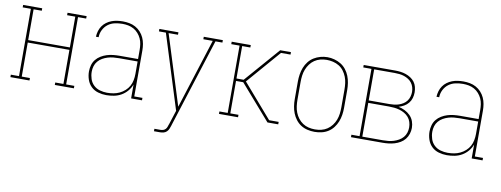

<svg xmlns="http://www.w3.org/2000/svg" viewBox="-61 -861 3623 1388"><g transform="rotate(10 1750.0 -167.5)"><path d="M17 0V-18H77V-512H17V-530H157V-512H97V-286H403V-512H343V-530H483V-512H423V-18H483V0H343V-18H403V-268H97V-18H157V0Z M721 8Q691 8 661.5 -0.5Q632 -9 610.5 -29.5Q589 -50 579 -79.5Q569 -109 569 -139Q569 -163 575.5 -186Q582 -209 596.5 -227Q611 -245 631.5 -257.5Q652 -270 674.5 -277Q697 -284 720.5 -286.5Q744 -289 767 -289H903V-355Q903 -376 900 -397.5Q897 -419 888 -438.5Q879 -458 864.5 -474.5Q850 -491 831 -501.5Q812 -512 791 -516Q770 -520 748 -520Q720 -520 692.5 -514Q665 -508 643 -491.5Q621 -475 608 -449Q595 -423 595 -395H575Q576 -416 582 -436.5Q588 -457 600 -474.5Q612 -492 629 -504.5Q646 -517 665.5 -524.5Q685 -532 706 -535Q727 -538 748 -538Q772 -538 796 -533.5Q820 -529 841 -517.5Q862 -506 878.5 -488Q895 -470 905 -448Q915 -426 919 -402.5Q923 -379 923 -355V-18H983V0H903V-102Q893 -75 874 -53Q855 -31 830.5 -17Q806 -3 777.5 2.5Q749 8 721 8ZM724 -10Q748 -10 771 -14Q794 -18 815 -28Q836 -38 854 -54Q872 -70 883 -90Q894 -110 898.5 -133.5Q903 -157 903 -180V-271H767Q746 -271 725.5 -269Q705 -267 685 -261Q665 -255 646.5 -244.5Q628 -234 614.5 -218Q601 -202 595 -182Q589 -162 589 -141Q589 -114 597.5 -88Q606 -62 625.5 -43.5Q645 -25 671.5 -17.5Q698 -10 724 -10Z M1107 205V187H1151Q1161 187 1171 184Q1181 181 1188 173.5Q1195 166 1198.5 156Q1202 146 1205 137L1206 136Q1206 135 1206 135Q1206 135 1206 135L1239 32L1068 -512H1017V-530H1157V-512H1088L1249 0L1412 -512H1343V-530H1483V-512H1432L1224 141Q1224 141 1224 141Q1224 141 1224 141V142Q1220 154 1215 166.5Q1210 179 1200.5 188.5Q1191 198 1178 201.5Q1165 205 1151 205Z M1548 0V-18H1609V-512H1548V-530H1688V-512H1628V-274H1681L1904 -530H1983V-512H1913L1699 -265L1913 -18H1983V0H1904L1681 -256H1628V-18H1688V0Z M2250 8Q2224 8 2198 2Q2172 -4 2150 -18Q2128 -32 2112 -53Q2096 -74 2086.5 -98Q2077 -122 2073 -148Q2069 -174 2069 -200V-330Q2069 -356 2073 -382Q2077 -408 2086.5 -432.5Q2096 -457 2112.5 -478Q2129 -499 2151 -512.5Q2173 -526 2198.5 -533Q2224 -540 2250 -540Q2276 -540 2301.5 -533Q2327 -526 2349 -512.5Q2371 -499 2387.5 -478Q2404 -457 2413.5 -432.5Q2423 -408 2427 -382Q2431 -356 2431 -330V-200Q2431 -174 2427 -148Q2423 -122 2413.5 -98Q2404 -74 2388 -53Q2372 -32 2350 -18Q2328 -4 2302 2Q2276 8 2250 8ZM2250 -10Q2274 -10 2297 -15.5Q2320 -21 2339.5 -34Q2359 -47 2373.5 -66Q2388 -85 2396.5 -107Q2405 -129 2408 -152.5Q2411 -176 2411 -200V-330Q2411 -354 2408 -377.5Q2405 -401 2396.5 -423Q2388 -445 2373.5 -464.5Q2359 -484 2338.5 -496.5Q2318 -509 2294.5 -514.5Q2271 -520 2248 -520Q2224 -520 2201 -514Q2178 -508 2159 -495Q2140 -482 2126 -463Q2112 -444 2103.5 -422Q2095 -400 2092 -376.5Q2089 -353 2089 -330V-200Q2089 -176 2092 -152.5Q2095 -129 2103.5 -107Q2112 -85 2126.5 -66Q2141 -47 2160.5 -34Q2180 -21 2203 -15.5Q2226 -10 2250 -10Z M2517 0V-18H2577V-512H2517V-530H2748Q2768 -530 2788 -527.5Q2808 -525 2827 -518.5Q2846 -512 2863 -501Q2880 -490 2892 -474Q2904 -458 2909 -438Q2914 -418 2914 -398Q2914 -377 2908 -356.5Q2902 -336 2888.5 -319.5Q2875 -303 2856.5 -292.5Q2838 -282 2818 -276Q2842 -271 2864.5 -260Q2887 -249 2904.5 -231.5Q2922 -214 2930.5 -190.5Q2939 -167 2939 -142Q2939 -120 2932 -98Q2925 -76 2911 -58.5Q2897 -41 2877.5 -29.5Q2858 -18 2836.5 -11.5Q2815 -5 2792.5 -2.5Q2770 0 2748 0ZM2597 -284H2748Q2766 -284 2783.5 -286Q2801 -288 2817.5 -293.5Q2834 -299 2849 -308.5Q2864 -318 2874.5 -332Q2885 -346 2890 -363.5Q2895 -381 2895 -398Q2895 -416 2890 -433Q2885 -450 2874.5 -464Q2864 -478 2849 -487.5Q2834 -497 2817.5 -502.5Q2801 -508 2783.5 -510Q2766 -512 2748 -512H2597ZM2597 -18H2748Q2768 -18 2788 -20Q2808 -22 2827 -28Q2846 -34 2863.5 -44Q2881 -54 2894 -69Q2907 -84 2913 -103Q2919 -122 2919 -142Q2919 -162 2913 -181.5Q2907 -201 2894 -216Q2881 -231 2863.5 -241Q2846 -251 2827 -256.5Q2808 -262 2788 -264Q2768 -266 2748 -266H2597Z M3221 8Q3191 8 3161.5 -0.5Q3132 -9 3110.5 -29.5Q3089 -50 3079 -79.5Q3069 -109 3069 -139Q3069 -163 3075.5 -186Q3082 -209 3096.5 -227Q3111 -245 3131.5 -257.5Q3152 -270 3174.5 -277Q3197 -284 3220.5 -286.5Q3244 -289 3267 -289H3403V-355Q3403 -376 3400 -397.5Q3397 -419 3388 -438.5Q3379 -458 3364.5 -474.5Q3350 -491 3331 -501.5Q3312 -512 3291 -516Q3270 -520 3248 -520Q3220 -520 3192.5 -514Q3165 -508 3143 -491.5Q3121 -475 3108 -449Q3095 -423 3095 -395H3075Q3076 -416 3082 -436.5Q3088 -457 3100 -474.5Q3112 -492 3129 -504.5Q3146 -517 3165.5 -524.5Q3185 -532 3206 -535Q3227 -538 3248 -538Q3272 -538 3296 -533.5Q3320 -529 3341 -517.5Q3362 -506 3378.5 -488Q3395 -470 3405 -448Q3415 -426 3419 -402.5Q3423 -379 3423 -355V-18H3483V0H3403V-102Q3393 -75 3374 -53Q3355 -31 3330.5 -17Q3306 -3 3277.5 2.5Q3249 8 3221 8ZM3224 -10Q3248 -10 3271 -14Q3294 -18 3315 -28Q3336 -38 3354 -54Q3372 -70 3383 -90Q3394 -110 3398.5 -133.5Q3403 -157 3403 -180V-271H3267Q3246 -271 3225.5 -269Q3205 -267 3185 -261Q3165 -255 3146.5 -244.5Q3128 -234 3114.5 -218Q3101 -202 3095 -182Q3089 -162 3089 -141Q3089 -114 3097.5 -88Q3106 -62 3125.5 -43.5Q3145 -25 3171.5 -17.5Q3198 -10 3224 -10Z"/></g></svg>

Font: Iosevka Slab Thin
Style: Regular
Weight: 100
Monospace: yes
Designer: Belleve Invis
Foundry: Belleve Invis
Version: Version 11.1.0; ttfautohint (v1.8.3)